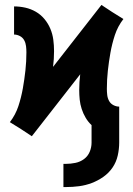

<svg xmlns="http://www.w3.org/2000/svg" viewBox="-20 -546 540 778"><path d="M237 212V118H247Q266 118 285.5 114Q305 110 320.5 98.5Q336 87 343.5 69Q351 51 351 32V-39Q337 -52 327 -69Q317 -86 311 -104.5Q305 -123 303 -142Q301 -161 301 -181Q301 -197 302 -213Q303 -229 305 -245L109 6L65 -23L20 -51Q43 -81 54.5 -116Q66 -151 72.5 -187.5Q79 -224 83 -260.5Q87 -297 87 -334Q87 -346 85.5 -359Q84 -372 78 -383Q72 -394 60.5 -400Q49 -406 37 -406V-520Q60 -520 82.5 -515Q105 -510 125 -498.5Q145 -487 160 -469Q175 -451 184 -429.5Q193 -408 196 -385Q199 -362 199 -339Q199 -323 198 -307Q197 -291 195 -275L391 -526L435 -497L480 -469Q457 -439 445.5 -404Q434 -369 427.5 -332.5Q421 -296 417 -259.5Q413 -223 413 -186Q413 -174 414.5 -161Q416 -148 422 -137Q428 -126 439.5 -120Q451 -114 463 -114V32Q463 58 457 84.5Q451 111 436 133Q421 155 399 170.5Q377 186 352 195.5Q327 205 300.5 208.5Q274 212 247 212Z"/></svg>

Font: Iosevka SS04 Heavy
Style: Regular
Weight: 900
Monospace: yes
Designer: Belleve Invis
Foundry: Belleve Invis
Version: Version 19.0.0; ttfautohint (v1.8.4)